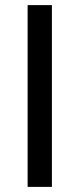

<svg xmlns="http://www.w3.org/2000/svg" viewBox="-20 -731 311 751"><path d="M88 0H183V-711H88Z"/></svg>

Font: Telex Regular
Style: Regular
Weight: 400
Designer: Andres Torresi
Foundry: Andres Torresi
Version: Version 1.001